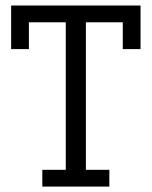

<svg xmlns="http://www.w3.org/2000/svg" viewBox="-20 -687 559 707"><path d="M135.8 -61.7H222.2V-604.9H86.4V-506.2H21V-666.7H497.5V-506.2H432.1V-604.9H296.3V-61.7H382.7V0H135.8Z"/></svg>

Font: Slabo 27px
Style: Regular
Weight: 400
Version: Version 1.02 Build 003a